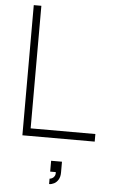

<svg xmlns="http://www.w3.org/2000/svg" viewBox="-63 -761 621 1058"><g transform="rotate(5 247.5 -232.5)"><path d="M250 225Q256 225 264 221Q272 217 277.2 208.2Q282.5 199.5 281 186H250V126H310V186Q310 210 300.5 225.5Q291 241 277.2 248Q263.5 255 250 255ZM80 0V-720H122V-42H480V0Z"/></g></svg>

Font: Manrope
Style: Regular
Weight: 400
Designer: Mikhail Sharanda
Foundry: Mikhail Sharanda
Version: Version 4.503